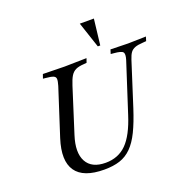

<svg xmlns="http://www.w3.org/2000/svg" viewBox="-161 -1092 1230 1257"><g transform="rotate(-20 453.5 -463.5)"><path d="M355 13Q209 13 157.5 -61.5Q106 -136 152 -280L257 -605Q266 -635 265.5 -650.5Q265 -666 249 -672.5Q233 -679 198 -682L179 -684L189 -713L340 -710L493 -713L483 -684L463 -682Q427 -680 406 -670Q385 -660 371.5 -638Q358 -616 345 -575L247 -267Q211 -155 246 -90.5Q281 -26 378 -26Q466 -26 523.5 -83.5Q581 -141 622 -270L733 -613Q745 -652 734 -665Q723 -678 672 -682L651 -684L660 -713L782 -710L907 -713L898 -684L874 -682Q839 -680 819 -672.5Q799 -665 787.5 -649.5Q776 -634 766 -603L669 -300Q640 -210 610.5 -149.5Q581 -89 545 -53Q509 -17 463 -2Q417 13 355 13ZM606 -760H589L529 -940H627Z"/></g></svg>

Font: Baskervville Medium
Style: Italic
Weight: 500
Italic angle: -18°
Version: Version 1.100